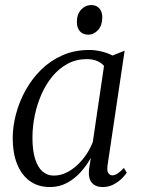

<svg xmlns="http://www.w3.org/2000/svg" viewBox="-20 -748 570 778"><path d="M416 -79.5Q412.5 -55.5 419 -46.5Q425.5 -37.5 435.5 -37.5Q445 -37.5 456.8 -45.2Q468.5 -53 482 -67.5L493.5 -48.5Q489.5 -41 476 -27Q462.5 -13 442 -1.5Q421.5 10 396 10Q368 10 352.8 -6.8Q337.5 -23.5 340.5 -60L348 -108.5Q331.5 -78 307 -50.8Q282.5 -23.5 251.2 -6.8Q220 10 183 10Q134.5 10 100.8 -14.5Q67 -39 49.2 -83.5Q31.5 -128 31.5 -188Q31.5 -235.5 44.8 -285.8Q58 -336 83.8 -382.5Q109.5 -429 147 -465.8Q184.5 -502.5 233.2 -524Q282 -545.5 341.5 -545.5Q365.5 -545.5 390.8 -539.5Q416 -533.5 436 -523L485 -542.5ZM401.5 -481Q390 -494.5 372.2 -501.5Q354.5 -508.5 332 -508.5Q289.5 -508.5 254.8 -490Q220 -471.5 193.2 -439.5Q166.5 -407.5 148.2 -366.2Q130 -325 120.8 -279.8Q111.5 -234.5 111.5 -190Q111.5 -138.5 122.2 -104.2Q133 -70 152.5 -53.2Q172 -36.5 197 -36.5Q224 -36.5 248 -48Q272 -59.5 293 -79Q314 -98.5 330 -122.5Q346 -146.5 356 -172.5ZM337.5 -607.5Q316 -607.5 303.8 -621.2Q291.5 -635 291.5 -659Q291.5 -690.5 308.8 -709Q326 -727.5 350 -727.5Q370.5 -727.5 382.5 -714Q394.5 -700.5 394.5 -678Q394.5 -645.5 377.5 -626.5Q360.5 -607.5 337.5 -607.5Z"/></svg>

Font: Merriweather 72pt Light
Style: Italic
Weight: 300
Italic angle: -7.8°
Version: Version 2.101